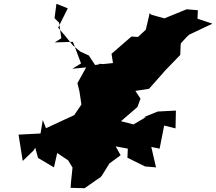

<svg xmlns="http://www.w3.org/2000/svg" viewBox="-20 -949 1142 1014"><path d="M166 -169 181 -115 265 -65 282 -141 340 -102 363 -64 355 13 353 43 427 45 514 -16 492 6 517 -20 558 -86 617 -129 591 -176 655 -164 653 -116 746 -70 804 -65 779 -173 823 -164 847 -286 907 -271 909 -365 813 -360 739 -330H750L685 -292L619 -309L706 -384L722 -428L695 -469L767 -480L852 -576L843 -567L932 -659L934 -711L935 -720L967 -755L981 -767L1102 -824L1023 -850L1025 -895L966 -900L848 -852L780 -871L770 -879L766 -860L750 -792L709 -754L674 -756L569 -665L578 -608L502 -612L473 -499L549 -584L605 -619L482 -606L449 -656L405 -676L366 -708L323 -761L287 -803L338 -905L278 -929L268 -853L292 -829L304 -747L269 -725L365 -728L408 -614L362 -586L435 -593L389 -510L400 -464L410 -397L372 -341L223 -272L206 -315L194 -244L78 -238L100 -99L158 -155Z"/></svg>

Font: Hussar Lance
Style: Italic
Weight: 700
Foundry: Cannot Into Space Fonts, PlusOne Fonts
Version: Version 2.27